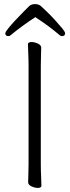

<svg xmlns="http://www.w3.org/2000/svg" viewBox="-20 -911 344 941"><path d="M153 -827Q118 -804 88 -782Q58 -760 33 -739Q28 -734 21 -734Q6 -734 6 -748Q6 -754 20.5 -772Q35 -790 55.5 -812Q76 -834 95 -853Q114 -872 123 -881Q134 -891 152 -891Q171 -891 183 -879Q194 -869 213 -850.5Q232 -832 251.5 -810.5Q271 -789 285 -772Q299 -755 299 -748Q299 -734 284 -734Q277 -734 272 -739Q222 -782 153 -827ZM120 -589Q120 -620 118.5 -649Q117 -678 117 -695Q117 -700 122 -702.5Q127 -705 134 -705Q149 -705 165.5 -697.5Q182 -690 182 -677Q182 -665 181 -639.5Q180 -614 180 -588V-106Q180 -75 181.5 -46Q183 -17 183 0Q183 5 178 7.5Q173 10 166 10Q151 10 134.5 2.5Q118 -5 118 -18Q118 -30 119 -55.5Q120 -81 120 -107Z"/></svg>

Font: Moon Stars Kai T HW Light
Style: Regular
Weight: 300
Designer: GuiWonder
Version: Version 1.101